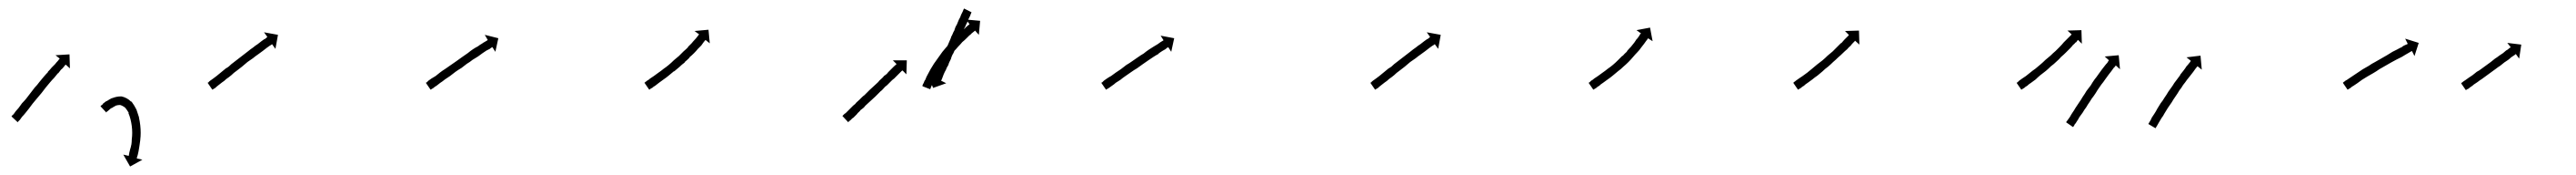

<svg xmlns="http://www.w3.org/2000/svg" viewBox="-20 -286 6079 412"><path d="M8 -13Q9 -15 12 -17Q12 -17 12 -17Q12 -17 12 -17Q12 -17 12 -17Q12 -17 12 -17Q14 -20 17 -24Q20 -27 24 -32Q28 -37 32 -43Q38 -49 42 -54Q47 -61 52 -67Q57 -73 62 -80Q68 -86 73 -93Q78 -99 83 -105Q88 -111 93 -116V-117Q98 -122 102 -127Q106 -131 110 -135Q113 -139 116 -142Q118 -144 119 -146Q120 -147 121 -148L111 -156L144 -158L145 -125L135 -134Q135 -133 134 -133Q132 -131 130 -128Q128 -125 124 -122Q121 -118 117 -113V-114Q113 -109 108 -103Q103 -98 98 -92Q93 -86 88 -80Q83 -74 78 -67Q73 -61 67 -54Q62 -48 57 -42Q53 -37 48 -30Q43 -24 40 -20Q36 -15 32 -11Q29 -7 27 -4Q27 -4 27 -4Q27 -4 27 -4Q27 -4 27 -4Q27 -4 27 -4Q25 -2 23 0Q22 1 22 2L7 -12Q7 -12 8 -13ZM218 -37Q218 -37 218 -37Q218 -37 218 -37Q218 -37 218 -37Q218 -37 218 -37Q220 -39 223 -41Q223 -41 223 -41Q223 -41 223 -41Q223 -41 223 -41.5Q223 -42 223 -42Q227 -45 231 -48Q231 -48 231 -48Q231 -48 232 -48Q232 -48 232 -48Q232 -48 232 -48Q238 -52 244 -55Q244 -55 244 -55Q244 -55 245 -55Q245 -55 245 -55Q245 -55 245 -55Q255 -59 265 -59Q265 -59 266 -59Q267 -59 267 -59Q280 -56 289 -47Q289 -47 290 -47Q291 -46 291 -46Q297 -38 302 -28Q302 -28 302 -28Q302 -28 302 -28Q302 -28 302 -28Q302 -28 302 -28Q305 -19 308 -10Q308 -10 308 -9.5Q308 -9 308 -9Q308 -9 308 -9Q308 -9 308 -9Q310 0 311 9Q311 9 311 9Q311 9 311 9Q311 9 311 9Q311 9 311 9Q312 18 312 27Q312 27 312 27Q312 27 312 27Q312 27 312 27Q312 27 312 27Q312 35 311 43Q311 43 311 43Q311 43 311 43Q311 44 311 44Q311 44 311 44Q310 51 309 58Q309 58 309 58Q309 58 309 58Q309 58 309 58Q309 58 309 58Q308 64 307 70Q307 70 307 70Q307 70 307 70Q307 70 307 70Q307 70 307 70Q306 75 305 79Q305 79 305 79Q305 79 305 79Q305 79 305 79Q305 79 305 79Q304 82 303 85Q303 86 303 87L316 90L287 106L271 78L284 81Q284 80 284 79Q285 77 285 74Q285 74 285 74Q285 74 285 74Q285 74 285 74Q285 74 285 74Q286 70 287 66Q287 66 287 66Q287 66 287 66Q287 66 287 66Q287 66 287 66Q289 60 290 54Q290 54 290 54.5Q290 55 290 55Q290 55 290 55Q290 55 290 55Q291 48 291 41Q291 41 291 41Q291 41 291 41Q291 42 291 42Q291 42 291 42Q292 34 292 27Q292 27 292 27Q292 27 292 27Q292 27 292 27Q292 27 292 27Q292 19 291 11Q291 11 291 11Q291 11 291 11Q291 11 291 11Q291 11 291 11Q290 3 288 -5Q288 -5 288 -5Q288 -5 288 -5Q288 -5 288 -5Q288 -5 288 -5Q286 -13 283 -20Q283 -20 283.5 -20Q284 -20 284 -20Q284 -20 284 -20Q284 -20 284 -20Q280 -27 275 -33Q275 -33 276 -33Q276 -32 276 -32Q270 -37 263 -39Q263 -39 264 -39Q265 -39 265 -39Q258 -39 252 -37Q252 -37 252 -37Q252 -37 252 -37Q252 -37 252.5 -37Q253 -37 253 -37Q247 -34 243 -31Q243 -31 243 -31Q243 -31 243 -31Q243 -31 243 -31.5Q243 -32 243 -32Q239 -29 236 -26Q236 -26 236 -26Q236 -26 236 -26Q236 -26 236 -26Q236 -26 236 -26Q234 -24 232 -23Q232 -23 232 -23Q232 -23 232 -23Q232 -23 232 -23Q232 -23 232 -23Q231 -22 231 -21L217 -36Q218 -36 218 -37Z M472 -92Q473 -94 476 -96Q476 -96 476 -96Q476 -96 476 -96Q476 -96 476 -96Q476 -96 476 -96Q479 -98 483 -101Q483 -101 483 -101Q483 -101 483 -101Q483 -101 483 -101Q483 -101 483 -101Q487 -104 491 -107Q496 -111 502 -116Q507 -120 513 -125Q517 -127 520 -129.5Q523 -132 526 -135Q533 -140 539 -145Q546 -150 552 -155Q559 -160 565 -165Q571 -170 577 -174Q583 -179 588 -182Q593 -186 597 -189Q601 -192 604 -194H605Q607 -196 609 -197V-198Q610 -198 611 -199L603 -210L636 -204L630 -171L622 -182Q621 -182 621 -181Q619 -180 616 -178Q613 -176 609 -173Q605 -170 600 -166Q595 -162 589 -158Q583 -154 577 -149Q571 -145 564 -140Q558 -135 551 -129Q545 -124 538 -119Q535 -117 532 -114.5Q529 -112 526 -109Q520 -104 514 -100Q509 -95 504 -92Q499 -88 495 -85Q495 -85 495 -85Q495 -85 495 -85Q495 -85 495 -85Q495 -85 495 -85Q491 -82 488 -79Q488 -79 488 -79Q488 -79 488 -79Q488 -79 488 -79Q488 -79 488 -79Q485 -77 483 -76Q482 -75 481 -75L470 -91Q471 -92 472 -92Z M987 -92Q989 -94 991 -96Q994 -98 998 -101Q1003 -104 1008 -107Q1013 -111 1018 -115Q1023 -119 1031 -124Q1038 -129 1044 -133Q1051 -138 1057 -142Q1064 -147 1071 -152Q1078 -157 1084 -161Q1090 -166 1096 -170Q1102 -174 1108 -177Q1113 -181 1117 -183Q1121 -186 1125 -188Q1128 -190 1130 -191Q1131 -192 1131 -192L1124 -204L1156 -196L1149 -164L1142 -175Q1141 -175 1140 -174Q1138 -173 1136 -171Q1132 -169 1128 -167Q1124 -164 1119 -161Q1113 -157 1108 -153Q1102 -149 1095 -145Q1089 -140 1082 -136Q1076 -131 1069 -126Q1062 -122 1055 -117Q1049 -112 1042 -107Q1035 -102 1030 -99Q1024 -94 1019 -91Q1014 -87 1010 -84Q1006 -82 1003 -79Q1000 -77 998 -76Q997 -75 996 -75L985 -91Q986 -92 987 -92Z M1503 -93Q1505 -94 1507 -96Q1511 -98 1514 -101Q1519 -104 1523 -107Q1529 -111 1534 -115Q1534 -115 1534 -115Q1534 -115 1534 -115Q1534 -115 1534 -115Q1534 -115 1534 -115Q1540 -119 1546 -124Q1546 -124 1546 -124Q1546 -124 1546 -124Q1546 -124 1546 -124Q1546 -124 1546 -124Q1552 -128 1558 -133Q1558 -133 1558 -133Q1558 -133 1558 -133Q1558 -133 1558 -133Q1558 -133 1558 -133Q1564 -138 1570 -144Q1570 -144 1570 -144Q1570 -144 1570 -144Q1570 -144 1570 -144Q1570 -144 1570 -144Q1576 -149 1582 -154Q1582 -154 1582 -154Q1582 -154 1582 -154Q1582 -154 1582 -154Q1582 -154 1582 -154Q1588 -160 1593 -165Q1593 -165 1593 -165Q1593 -165 1593 -165Q1593 -165 1593 -165Q1593 -165 1593 -165Q1599 -170 1604 -175Q1604 -175 1604 -175Q1604 -175 1604 -175Q1603 -175 1603 -175Q1603 -175 1603 -175Q1608 -180 1612 -184Q1612 -184 1612 -184Q1612 -184 1612 -184Q1612 -184 1612 -184Q1612 -184 1612 -184Q1616 -189 1620 -193Q1620 -193 1620 -193Q1620 -193 1620 -193Q1620 -193 1620 -193Q1620 -193 1620 -193Q1623 -196 1625 -199Q1625 -199 1625 -199Q1625 -199 1625 -199Q1625 -199 1625 -199Q1625 -199 1625 -199Q1627 -201 1628 -203Q1629 -204 1630 -205L1619 -213L1652 -216L1655 -184L1645 -192Q1645 -191 1644 -191Q1642 -189 1640 -186Q1640 -186 1640 -186Q1640 -186 1640 -186Q1640 -186 1640 -186Q1640 -186 1640 -186Q1638 -183 1635 -179Q1635 -179 1635 -179Q1635 -179 1635 -179Q1635 -179 1635 -179Q1635 -179 1635 -179Q1631 -175 1627 -171Q1627 -171 1627 -171Q1627 -171 1627 -171Q1627 -171 1627 -171Q1627 -171 1627 -171Q1623 -166 1618 -161Q1618 -161 1618 -161Q1618 -161 1618 -161Q1618 -161 1618 -161Q1618 -161 1618 -161Q1613 -156 1607 -151Q1607 -151 1607 -151Q1607 -151 1607 -150Q1607 -150 1607 -150Q1607 -150 1607 -150Q1602 -145 1596 -140Q1596 -140 1596 -139.5Q1596 -139 1596 -139Q1596 -139 1596 -139Q1596 -139 1596 -139Q1589 -134 1583 -128Q1583 -128 1583 -128Q1583 -128 1583 -128Q1583 -128 1583 -128Q1583 -128 1583 -128Q1577 -123 1571 -118Q1571 -118 1570.5 -118Q1570 -118 1570 -118Q1570 -118 1570 -118Q1570 -118 1570 -118Q1564 -113 1558 -108Q1558 -108 1558 -108Q1558 -108 1558 -108Q1558 -108 1558 -108Q1558 -108 1558 -108Q1552 -103 1546 -99Q1546 -99 1546 -99Q1546 -99 1546 -99Q1546 -99 1546 -99Q1546 -99 1546 -99Q1540 -95 1535 -91Q1530 -87 1526 -84Q1522 -82 1519 -79Q1516 -78 1514 -76Q1513 -75 1512 -75L1501 -91Q1502 -92 1503 -93Z M1969 -14Q1970 -15 1971 -16Q1972 -17 1973 -18Q1975 -19 1976.5 -20.5Q1978 -22 1980 -24Q1982 -26 1984 -28Q1986 -30 1988 -32Q1990 -34 1992.5 -36.5Q1995 -39 1998 -41Q2000 -44 2003 -46.5Q2006 -49 2008 -51Q2011 -54 2014 -57Q2017 -60 2020 -62Q2023 -65 2026 -68Q2029 -71 2032 -74Q2035 -77 2038 -79.5Q2041 -82 2044 -85Q2047 -88 2050 -90.5Q2053 -93 2055 -96Q2058 -99 2061 -101.5Q2064 -104 2066 -107Q2069 -109 2071.5 -111Q2074 -113 2076 -116Q2078 -118 2080 -120Q2082 -122 2084 -124Q2086 -126 2090 -130Q2093 -132 2094 -134Q2095 -134 2095.5 -134.5Q2096 -135 2096 -135L2087 -144H2120L2119 -111L2110 -120Q2109 -120 2108 -119Q2107 -118 2104 -115Q2102 -113 2098 -109Q2096 -107 2094 -105Q2092 -103 2090 -101Q2087 -99 2084.5 -96.5Q2082 -94 2080 -92Q2077 -89 2074.5 -86.5Q2072 -84 2069 -82Q2066 -79 2063.5 -76Q2061 -73 2058 -71Q2055 -68 2052 -65Q2049 -62 2046 -59Q2043 -56 2040 -53.5Q2037 -51 2034 -48Q2031 -45 2028 -42.5Q2025 -40 2022 -37Q2020 -34 2017 -31.5Q2014 -29 2011 -27Q2009 -24 2006.5 -22Q2004 -20 2002 -17Q2000 -15 1998 -13Q1996 -11 1994 -9Q1992 -8 1990.5 -6.5Q1989 -5 1987 -3Q1986 -2 1985 -1.5Q1984 -1 1983 0Q1983 1 1982.5 1Q1982 1 1982 2L1968 -13Q1969 -14 1969 -14ZM2272 -256Q2272 -254 2271 -253Q2270 -252 2270 -250Q2269 -248 2268 -246Q2267 -244 2266 -242Q2265 -240 2264 -237.5Q2263 -235 2262 -232Q2260 -229 2259 -226Q2258 -223 2256 -220Q2255 -216 2253.5 -213Q2252 -210 2250 -206Q2248 -203 2246.5 -199Q2245 -195 2244 -192Q2242 -188 2240.5 -184Q2239 -180 2237 -177Q2235 -173 2233.5 -169Q2232 -165 2230 -161Q2228 -158 2226.5 -154.5Q2225 -151 2224 -147Q2222 -143 2220.5 -140Q2219 -137 2218 -133Q2216 -130 2214.5 -127Q2213 -124 2212 -121Q2210 -118 2207 -111Q2205 -105 2204 -103Q2203 -101 2202 -98Q2201 -97 2201 -96L2213 -90L2182 -79L2170 -109L2182 -104Q2183 -104 2183 -104.5Q2183 -105 2183 -106Q2185 -108 2186 -111Q2187 -114 2189 -119Q2190 -121 2191.5 -124Q2193 -127 2194 -129Q2195 -132 2196.5 -135Q2198 -138 2199 -141Q2201 -145 2202.5 -148.5Q2204 -152 2205 -155Q2207 -159 2208.5 -162.5Q2210 -166 2212 -170Q2214 -173 2215.5 -177Q2217 -181 2219 -185Q2220 -188 2222 -192Q2224 -196 2225 -200Q2227 -203 2228.5 -207Q2230 -211 2232 -214Q2233 -218 2234.5 -221.5Q2236 -225 2238 -228Q2240 -233 2243 -240Q2245 -243 2246 -245.5Q2247 -248 2248 -251Q2249 -253 2250 -255Q2251 -257 2252 -259Q2253 -262 2254 -264Q2254 -264 2254.5 -264.5Q2255 -265 2255 -266L2273 -257Q2273 -257 2272.5 -256.5Q2272 -256 2272 -256ZM2157 -85Q2157 -85 2157 -85Q2157 -85 2157 -85Q2157 -85 2157 -85Q2157 -85 2157 -85Q2158 -88 2160 -91Q2160 -91 2160 -91Q2160 -91 2160 -91Q2160 -91 2160 -91Q2160 -91 2160 -91Q2161 -95 2164 -99Q2164 -99 2164 -99Q2164 -99 2164 -99Q2164 -99 2164 -99Q2164 -99 2164 -99Q2166 -105 2169 -110Q2169 -110 2169 -110Q2169 -110 2169 -110Q2169 -110 2169 -110Q2169 -110 2169 -110Q2172 -116 2176 -123Q2176 -123 2176 -123Q2176 -123 2176 -123Q2176 -123 2176 -123Q2176 -123 2176 -123Q2180 -129 2184 -136Q2184 -136 2184 -136Q2184 -136 2184 -136Q2184 -136 2184 -136Q2184 -136 2184 -136Q2189 -143 2194 -150Q2194 -150 2194 -150Q2194 -150 2194 -150Q2194 -150 2194 -150Q2194 -150 2194 -150Q2199 -157 2204 -164Q2204 -164 2204 -164Q2204 -164 2204 -164Q2204 -164 2204 -164Q2204 -164 2204 -164Q2210 -171 2215 -177Q2215 -177 2215 -177Q2215 -177 2215 -177Q2215 -177 2215 -177Q2215 -177 2215 -177Q2221 -183 2226 -189Q2226 -189 2226 -189Q2226 -189 2226 -189Q2226 -189 2226 -189.5Q2226 -190 2226 -190Q2232 -195 2237 -201Q2237 -201 2237 -201Q2237 -201 2237 -201Q2237 -201 2237 -201Q2237 -201 2237 -201Q2242 -206 2247 -210Q2247 -210 2247 -210Q2247 -210 2247 -210Q2247 -210 2247 -210Q2247 -210 2247 -210Q2251 -215 2256 -218Q2256 -218 2256 -218Q2256 -218 2256 -218Q2256 -218 2256 -218Q2256 -218 2256 -218Q2259 -222 2262 -224Q2265 -227 2267 -228Q2268 -229 2268 -229L2260 -240L2293 -237L2290 -204L2281 -214Q2281 -214 2280 -213Q2278 -211 2275 -209Q2272 -207 2269 -203Q2269 -203 2269 -203Q2269 -203 2269 -203Q2269 -204 2269 -204Q2269 -204 2269 -204Q2265 -200 2261 -196Q2261 -196 2261 -196Q2261 -196 2261 -196Q2261 -196 2261 -196Q2261 -196 2261 -196Q2256 -191 2251 -187Q2251 -187 2251 -187Q2251 -187 2251 -187Q2251 -187 2251 -187Q2251 -187 2251 -187Q2246 -181 2241 -176Q2241 -176 2241 -176Q2241 -176 2241 -176Q2241 -176 2241 -176Q2241 -176 2241 -176Q2236 -170 2230 -164Q2230 -164 2230 -164Q2230 -164 2230 -164Q2230 -164 2230 -164Q2230 -164 2230 -164Q2225 -158 2220 -151Q2220 -151 2220 -151Q2220 -151 2220 -151Q2220 -151 2220 -151Q2220 -151 2220 -151Q2215 -145 2210 -138Q2210 -138 2210 -138Q2210 -138 2210 -138Q2210 -138 2210 -138Q2210 -138 2210 -138Q2205 -132 2201 -125Q2201 -125 2201 -125Q2201 -125 2201 -125Q2201 -125 2201 -125Q2201 -125 2201 -125Q2197 -119 2193 -113Q2193 -113 2193 -113Q2193 -113 2193 -113Q2193 -113 2193 -113Q2193 -113 2193 -113Q2190 -107 2187 -101Q2187 -101 2187 -101Q2187 -101 2187 -101Q2187 -101 2187 -101Q2187 -101 2187 -101Q2184 -96 2182 -91Q2182 -91 2182 -91Q2182 -91 2182 -91Q2182 -91 2182 -91Q2182 -91 2182 -91Q2180 -87 2178 -83Q2178 -83 2178 -83Q2178 -83 2178 -83Q2178 -83 2178 -83Q2178 -83 2178 -83Q2177 -80 2176 -78Q2176 -78 2176 -78Q2176 -78 2176 -78Q2176 -78 2176 -78Q2176 -78 2176 -78Q2176 -77 2175 -76L2157 -83Q2157 -84 2157 -85Z M2581 -92Q2583 -94 2585 -96Q2588 -98 2592 -101Q2598 -105 2602 -107Q2607 -111 2613 -115Q2619 -119 2625 -123Q2632 -128 2638 -133Q2645 -137 2652 -142Q2659 -147 2665 -151Q2672 -156 2679 -160Q2685 -165 2691 -169Q2697 -173 2702 -176Q2707 -179 2712 -182Q2716 -185 2719 -187Q2722 -189 2724 -190Q2725 -191 2726 -191L2719 -202L2751 -196L2744 -164L2737 -175Q2736 -174 2735 -174Q2733 -172 2730 -170Q2727 -168 2723 -166Q2718 -163 2713 -159H2714Q2708 -156 2702 -152Q2696 -148 2690 -144Q2683 -139 2677 -135Q2670 -130 2663 -125Q2656 -121 2649 -116Q2643 -112 2636 -107Q2630 -103 2624 -98Q2619 -95 2613 -91Q2610 -88 2604 -84Q2600 -81 2597 -79Q2594 -77 2592 -76Q2591 -75 2590 -75L2579 -91Q2580 -92 2581 -92Z M3216 -92Q3217 -94 3220 -96Q3220 -96 3220 -96Q3220 -96 3220 -96Q3220 -96 3220 -96Q3220 -96 3220 -96Q3223 -98 3227 -101Q3227 -101 3227 -101Q3227 -101 3227 -101Q3227 -101 3227 -101Q3227 -101 3227 -101Q3231 -104 3235 -107Q3240 -111 3246 -116Q3251 -120 3257 -125Q3261 -127 3264 -129.5Q3267 -132 3270 -135Q3277 -140 3283 -145Q3290 -150 3296 -155Q3303 -160 3309 -165Q3315 -170 3321 -174Q3327 -179 3332 -182Q3337 -186 3341 -189Q3345 -192 3348 -194H3349Q3351 -196 3353 -197V-198Q3354 -198 3355 -199L3347 -210L3380 -204L3374 -171L3366 -182Q3365 -182 3365 -181Q3363 -180 3360 -178Q3357 -176 3353 -173Q3349 -170 3344 -166Q3339 -162 3333 -158Q3327 -154 3321 -149Q3315 -145 3308 -140Q3302 -135 3295 -129Q3289 -124 3282 -119Q3279 -117 3276 -114.5Q3273 -112 3270 -109Q3264 -104 3258 -100Q3253 -95 3248 -92Q3243 -88 3239 -85Q3239 -85 3239 -85Q3239 -85 3239 -85Q3239 -85 3239 -85Q3239 -85 3239 -85Q3235 -82 3232 -79Q3232 -79 3232 -79Q3232 -79 3232 -79Q3232 -79 3232 -79Q3232 -79 3232 -79Q3229 -77 3227 -76Q3226 -75 3225 -75L3214 -91Q3215 -92 3216 -92Z M3731 -92Q3733 -94 3735 -96Q3739 -98 3742 -101Q3747 -104 3751 -107Q3757 -111 3762 -115Q3762 -115 3762 -115Q3762 -115 3762 -115Q3762 -115 3762 -115Q3762 -115 3762 -115Q3768 -119 3774 -124Q3774 -124 3774 -124Q3774 -124 3774 -124Q3774 -124 3774 -124Q3774 -124 3774 -124Q3780 -128 3786 -133Q3786 -133 3786 -133Q3786 -133 3786 -133Q3786 -133 3786 -133Q3786 -133 3786 -133Q3792 -138 3798 -144Q3798 -144 3798 -144Q3798 -144 3798 -144Q3798 -144 3798 -144Q3798 -144 3798 -144Q3803 -149 3809 -155Q3809 -155 3809 -154.5Q3809 -154 3809 -154Q3809 -154 3809 -154Q3809 -154 3809 -154Q3814 -160 3820 -165Q3820 -165 3820 -165Q3820 -165 3820 -165Q3819 -165 3819 -165Q3819 -165 3819 -165Q3824 -171 3829 -176Q3829 -176 3829 -176Q3829 -176 3829 -176Q3829 -176 3829 -176Q3829 -176 3829 -176Q3833 -181 3837 -186Q3837 -186 3837 -186Q3837 -186 3837 -186Q3837 -186 3837 -186Q3837 -186 3837 -186Q3840 -190 3843 -195Q3843 -195 3843 -195Q3843 -195 3843 -195Q3843 -195 3843 -194.5Q3843 -194 3843 -194Q3846 -198 3848 -201Q3848 -201 3848 -201Q3848 -201 3848 -201Q3848 -201 3848 -201Q3848 -201 3848 -201Q3850 -204 3851 -206Q3852 -207 3853 -207L3842 -215L3874 -221L3880 -189L3869 -196Q3869 -195 3868 -194Q3867 -192 3865 -190Q3865 -190 3865 -190Q3865 -190 3865 -190Q3865 -190 3865 -190Q3865 -190 3865 -190Q3862 -186 3860 -183Q3860 -183 3860 -183Q3860 -183 3860 -183Q3860 -183 3860 -183Q3860 -183 3860 -183Q3856 -178 3853 -174Q3853 -174 3853 -174Q3853 -174 3853 -174Q3853 -174 3853 -174Q3853 -174 3853 -174Q3849 -168 3844 -163Q3844 -163 3844 -163Q3844 -163 3844 -163Q3844 -163 3844 -163Q3844 -163 3844 -163Q3839 -158 3834 -152Q3834 -152 3834 -152Q3834 -152 3834 -152Q3834 -152 3834 -152Q3834 -152 3834 -152Q3829 -146 3823 -140Q3823 -140 3823 -140Q3823 -140 3823 -140Q3823 -140 3823 -140Q3823 -140 3823 -140Q3817 -134 3811 -129Q3811 -129 3811 -129Q3811 -129 3811 -129Q3811 -129 3811 -129Q3811 -129 3811 -129Q3805 -123 3798 -118Q3798 -118 3798 -118Q3798 -118 3798 -118Q3798 -118 3798 -118Q3798 -118 3798 -118Q3792 -113 3786 -108Q3786 -108 3786 -108Q3786 -108 3786 -108Q3786 -108 3786 -108Q3786 -108 3786 -108Q3780 -103 3774 -99Q3774 -99 3774 -99Q3774 -99 3774 -99Q3774 -99 3774 -99Q3774 -99 3774 -99Q3768 -95 3763 -91Q3758 -88 3754 -84Q3750 -82 3747 -79Q3744 -77 3742 -76Q3741 -75 3740 -75L3729 -91Q3730 -92 3731 -92Z M4214 -93Q4216 -94 4218 -96Q4221 -98 4225 -101Q4229 -104 4234 -107Q4239 -111 4245 -115Q4245 -115 4245 -115Q4245 -115 4245 -115Q4245 -115 4245 -115Q4245 -115 4245 -115Q4250 -119 4256 -124Q4256 -124 4256 -124Q4256 -124 4256 -124Q4256 -124 4256 -124Q4256 -124 4256 -124Q4262 -129 4268 -134Q4268 -134 4268 -134Q4268 -134 4268 -134Q4268 -134 4268 -134Q4268 -134 4268 -134Q4275 -139 4281 -144Q4281 -144 4281 -144Q4281 -144 4281 -144Q4281 -144 4281 -144Q4281 -144 4281 -144Q4287 -149 4293 -155Q4293 -155 4293 -155Q4293 -155 4293 -155Q4293 -155 4293 -155Q4293 -155 4293 -155Q4299 -160 4305 -165Q4305 -165 4305 -165Q4305 -165 4305 -165Q4305 -165 4305 -165Q4305 -165 4305 -165Q4310 -170 4315 -175Q4315 -175 4315 -175Q4315 -175 4315 -175Q4315 -175 4315 -175Q4315 -175 4315 -175Q4320 -180 4325 -185V-184Q4329 -189 4332 -192Q4336 -196 4338 -198Q4341 -201 4342 -202Q4343 -203 4343 -204L4334 -213L4367 -214L4368 -181L4358 -190Q4357 -190 4357 -189Q4355 -187 4353 -185Q4350 -182 4347 -178Q4343 -175 4339 -170Q4334 -166 4329 -161Q4329 -161 4329 -161Q4329 -161 4329 -161Q4329 -161 4329 -161Q4329 -161 4329 -161Q4324 -156 4318 -151Q4318 -151 4318 -151Q4318 -151 4318 -151Q4318 -151 4318 -151Q4318 -151 4318 -151Q4312 -145 4306 -140Q4306 -140 4306 -140Q4306 -140 4306 -140Q4306 -140 4306 -140Q4306 -140 4306 -140Q4300 -134 4294 -129Q4294 -129 4294 -129Q4294 -129 4294 -129Q4294 -129 4294 -129Q4294 -129 4294 -129Q4287 -124 4281 -118Q4281 -118 4281 -118Q4281 -118 4281 -118Q4281 -118 4281 -118Q4281 -118 4281 -118Q4275 -113 4269 -108Q4269 -108 4269 -108Q4269 -108 4269 -108Q4269 -108 4269 -108Q4269 -108 4269 -108Q4263 -104 4257 -99Q4257 -99 4257 -99Q4257 -99 4257 -99Q4257 -99 4257 -99Q4257 -99 4257 -99Q4251 -95 4246 -91Q4241 -88 4237 -84Q4233 -82 4230 -79Q4227 -77 4225 -76Q4224 -75 4223 -75L4212 -91Q4213 -92 4214 -93Z M4741 -92Q4743 -94 4745 -96Q4748 -98 4752 -101Q4756 -104 4761 -107Q4761 -107 4761 -107Q4761 -107 4761 -107Q4761 -107 4761 -107Q4761 -107 4761 -107Q4766 -111 4771 -115Q4771 -115 4771 -115Q4771 -115 4771 -115Q4771 -115 4771 -115Q4771 -115 4771 -115Q4777 -120 4783 -124Q4783 -124 4783 -124Q4783 -124 4783 -124Q4783 -124 4783 -124Q4783 -124 4783 -124Q4789 -129 4795 -134Q4795 -134 4795 -134Q4795 -134 4795 -134Q4795 -134 4795 -134Q4795 -134 4795 -134Q4801 -139 4807 -145Q4807 -145 4807 -145Q4807 -145 4807 -145Q4807 -145 4807 -145Q4807 -145 4807 -145Q4813 -150 4819 -155Q4819 -155 4819 -155Q4819 -155 4819 -155Q4819 -155 4819 -155Q4819 -155 4819 -155Q4825 -161 4831 -166Q4831 -166 4831 -166Q4831 -166 4831 -166Q4831 -166 4831 -166Q4831 -166 4831 -166Q4836 -171 4841 -176Q4841 -176 4841 -176Q4841 -176 4841 -176Q4841 -176 4841 -176Q4841 -176 4841 -176Q4846 -181 4850 -186Q4854 -190 4858 -194Q4861 -197 4864 -200Q4866 -202 4868 -204Q4868 -205 4869 -205L4859 -214L4892 -215L4893 -183L4884 -192Q4883 -191 4882 -190Q4881 -188 4879 -186H4878Q4876 -183 4872 -180Q4869 -176 4865 -172Q4860 -167 4855 -162Q4855 -162 4855 -162Q4855 -162 4855 -162Q4855 -162 4855 -162Q4855 -162 4855 -162Q4850 -157 4844 -152Q4844 -152 4844 -152Q4844 -152 4844 -152Q4844 -152 4844 -152Q4844 -152 4844 -152Q4839 -146 4833 -141Q4833 -141 4833 -141Q4833 -141 4833 -141Q4833 -141 4833 -141Q4833 -141 4833 -141Q4827 -135 4820 -130Q4820 -130 4820 -130Q4820 -130 4820 -130Q4820 -130 4820 -130Q4820 -130 4820 -130Q4814 -124 4808 -119Q4808 -119 4808 -119Q4808 -119 4808 -119Q4808 -119 4808 -119Q4808 -119 4808 -119Q4802 -114 4795 -109Q4795 -109 4795 -109Q4795 -109 4795 -109Q4795 -109 4795 -109Q4795 -109 4795 -109Q4789 -104 4784 -99Q4784 -99 4784 -99Q4784 -99 4784 -99Q4784 -99 4784 -99Q4784 -99 4784 -99Q4778 -95 4773 -91Q4773 -91 4773 -91Q4773 -91 4773 -91Q4773 -91 4773 -91Q4773 -91 4773 -91Q4768 -88 4764 -84Q4760 -82 4757 -79Q4754 -77 4752 -76Q4751 -75 4750 -75L4739 -91Q4740 -92 4741 -92ZM4857 0Q4858 -1 4860 -4Q4862 -7 4865 -11Q4867 -15 4871 -21Q4874 -25 4878 -32Q4882 -38 4886 -44Q4891 -51 4895 -58Q4900 -65 4904 -72Q4909 -79 4914 -85Q4918 -92 4923 -99Q4928 -105 4932 -111Q4936 -117 4940 -122Q4944 -127 4947 -131Q4950 -135 4953 -138Q4955 -141 4956 -143Q4957 -144 4957 -144L4947 -153L4980 -156L4983 -123L4973 -132Q4972 -131 4972 -130Q4970 -128 4968 -126Q4966 -123 4963 -119Q4960 -115 4956 -110Q4952 -105 4948 -99Q4944 -93 4939 -87Q4935 -81 4930 -74Q4926 -67 4921 -60Q4916 -54 4912 -47Q4907 -40 4903 -33Q4899 -28 4895 -21Q4890 -14 4887 -10Q4884 -4 4881 0Q4879 4 4876 7Q4875 10 4873 12Q4873 13 4872 13L4856 2Q4856 1 4857 0ZM5051 4Q5052 2 5054 -1Q5056 -4 5058 -9Q5061 -13 5064 -18Q5068 -24 5071 -30Q5075 -36 5079 -43Q5084 -49 5088 -56Q5093 -63 5097 -70Q5102 -77 5107 -84Q5111 -91 5116 -97Q5121 -104 5125 -109V-110Q5129 -115 5133 -120Q5137 -125 5140 -130Q5143 -133 5146 -137Q5148 -139 5149 -141Q5150 -142 5150 -143L5140 -151L5173 -155L5176 -122L5166 -130Q5165 -129 5165 -129Q5163 -127 5161 -124Q5159 -121 5156 -117Q5153 -113 5149 -108Q5145 -103 5141 -98Q5137 -92 5132 -86Q5128 -79 5123 -73Q5119 -66 5114 -59Q5109 -52 5105 -45Q5100 -38 5096 -32Q5092 -25 5088 -19Q5085 -13 5081 -8Q5078 -3 5075 2Q5073 6 5071 9Q5069 12 5068 14Q5067 15 5067 16L5050 6Q5050 5 5051 4Z M5511 -93Q5513 -94 5515 -96Q5519 -98 5523 -101Q5527 -104 5532 -107Q5538 -111 5544 -115Q5550 -119 5556 -123Q5563 -127 5570 -131Q5577 -136 5585 -140Q5592 -144 5599 -148Q5606 -152 5613 -156Q5620 -160 5626 -164Q5632 -167 5638 -170Q5643 -173 5648 -175Q5650 -177 5652 -178Q5654 -179 5656 -180Q5659 -181 5661 -182Q5662 -183 5662 -183L5656 -195L5688 -185L5678 -154L5672 -166Q5671 -165 5670 -165Q5668 -164 5665 -162Q5663 -161 5661.5 -160Q5660 -159 5658 -158Q5653 -155 5648 -152Q5642 -149 5636 -146Q5629 -142 5623 -139Q5616 -135 5609 -131Q5602 -127 5595 -123Q5588 -118 5581 -114Q5574 -110 5567 -106Q5561 -102 5554 -98Q5549 -94 5543 -90Q5538 -87 5534 -84Q5530 -82 5527 -79Q5524 -77 5522 -76Q5521 -75 5520 -75L5509 -91Q5510 -92 5511 -93Z M5789 -91Q5791 -92 5793 -94Q5795 -95 5799 -98Q5803 -101 5806 -103Q5811 -106 5815 -109Q5820 -113 5825 -117Q5831 -120 5836 -124Q5841 -128 5847 -132Q5852 -136 5858 -140Q5863 -144 5868 -148Q5873 -151 5878 -155Q5883 -158 5887 -161Q5891 -164 5894 -167Q5898 -169 5900 -171Q5902 -173 5904 -174Q5904 -174 5905 -175L5897 -185L5930 -181L5925 -148L5917 -159Q5917 -158 5916 -158Q5914 -156 5912 -155Q5909 -153 5906 -151Q5903 -148 5899 -145Q5895 -142 5890 -139Q5885 -135 5880 -131Q5875 -128 5870 -124Q5864 -120 5859 -116Q5853 -112 5848 -108Q5842 -104 5837 -100Q5832 -97 5827 -93Q5822 -90 5818 -87Q5815 -84 5810 -81Q5807 -79 5805 -77Q5802 -76 5801 -75Q5800 -74 5799 -74L5788 -90Q5789 -90 5789 -91Z"/></svg>

Font: FRB American Cursive Just Arrows
Style: Italic
Weight: 400
Italic angle: -25°
Version: Version 2.0;Modular Font Editor K font №1